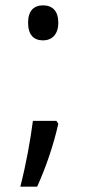

<svg xmlns="http://www.w3.org/2000/svg" viewBox="-20 -568 323 718"><path d="M141 -417C173 -417 198 -438 198 -483C198 -527 176 -548 141 -548C106 -548 85 -527 85 -483C85 -438 106 -417 141 -417ZM191 -116H103C94 -45 77 49 56 130H119C152 57 180 -25 198 -105Z"/></svg>

Font: Noto Sans Gurmukhi UI Condensed
Style: Regular
Weight: 400
Width: 3
Designer: Jelle Bosma - Monotype Design Team
Foundry: Monotype Imaging Inc.
Version: Version 2.004